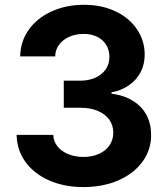

<svg xmlns="http://www.w3.org/2000/svg" viewBox="-20 -757 686 787"><path d="M48.1 -204.2H198.3Q199.4 -177.3 215.8 -156.8Q232.2 -136.3 260.1 -125Q287.9 -113.7 322.3 -113.7Q357.7 -113.7 385.5 -126.3Q413.4 -138.8 428.9 -161.4Q444.4 -184 444.4 -213.2Q444.4 -243.3 428 -266.4Q411.5 -289.6 380.8 -302.5Q350.1 -315.4 308.7 -315.4H241.4V-426.3H308.7Q343.6 -426.3 370.9 -438.5Q398.2 -450.7 413.4 -472.8Q428.5 -495 428.5 -523.9Q428.5 -551.7 415.4 -573Q402.3 -594.3 378.5 -606.1Q354.6 -618 323.4 -618Q291.6 -618 265 -606.7Q238.3 -595.3 222.5 -574.3Q206.8 -553.3 206.1 -525.7H62.7Q63.6 -586.9 97.9 -635.2Q132.3 -683.5 191.7 -710.4Q251.1 -737.3 324.3 -737.3Q397.6 -737.3 454.2 -710.2Q510.7 -683.1 541.9 -636.4Q573.1 -589.8 573.1 -533Q573.1 -493 556.1 -460.7Q539.1 -428.5 508.3 -407.3Q477.5 -386 437 -378.5V-373.1Q489.2 -366.3 525.7 -343.3Q562.2 -320.3 580.8 -284.8Q599.5 -249.2 599.5 -203.8Q599.5 -142.6 563.8 -93.9Q528.2 -45.2 465 -17.7Q401.7 9.8 321.9 9.8Q243.5 9.8 181.6 -17.4Q119.8 -44.6 84.5 -93.2Q49.2 -141.8 48.1 -204.2Z"/></svg>

Font: Raveo Variable
Style: Regular
Weight: 400
Designer: Jakub Foglar, Rasmus Andersson (Inter)
Foundry: Jakubfoglar.com
Version: Version 1.000;Glyphs 3.2.3 (3260)